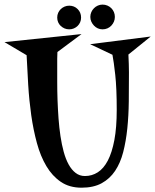

<svg xmlns="http://www.w3.org/2000/svg" viewBox="-40 -827 689 852"><path d="M628.9 -665 529.8 -585Q530.8 -564.5 531.5 -543.5Q532.2 -522.5 532.2 -505.9Q532.2 -439.9 531.5 -376.7Q530.8 -313.5 524.9 -256.6Q519 -199.7 506.6 -151.6Q494.1 -103.5 470.7 -68.6Q447.3 -33.7 411.1 -13.9Q375 5.9 321.8 5.9Q268.1 5.9 230 -20Q191.9 -45.9 165.8 -89.8Q139.6 -133.8 123.8 -192.1Q107.9 -250.5 98.6 -315.9Q89.4 -381.3 85.2 -449.7Q81.1 -518.1 78.1 -582L-20 -640.1L321.8 -675.8L214.8 -596.2Q213.9 -581.1 213.9 -566.2Q213.9 -551.3 213.9 -536.1Q213.9 -502 213.9 -462.9Q213.9 -423.8 215.3 -383.1Q216.8 -342.3 219.7 -301.5Q222.7 -260.7 228.3 -223.1Q233.9 -185.5 242.7 -153.3Q251.5 -121.1 264.6 -97.2Q277.8 -73.2 295.7 -59.6Q313.5 -45.9 336.9 -45.9Q368.2 -45.9 394 -62.5Q419.9 -79.1 438.5 -114.5Q457 -149.9 467.5 -205.6Q478 -261.2 478 -339.8Q478 -435.5 471.4 -495.1Q464.8 -554.7 459 -584L359.9 -630.9ZM469.7 -752Q469.7 -740.7 465.6 -731Q461.4 -721.2 454.1 -713.4Q446.8 -705.6 436.8 -701.2Q426.8 -696.8 415 -696.8Q403.8 -696.8 394 -701.2Q384.3 -705.6 377 -713.4Q369.6 -721.2 365.2 -731Q360.8 -740.7 360.8 -752Q360.8 -763.2 365.2 -773.2Q369.6 -783.2 377 -790.5Q384.3 -797.9 394 -802.2Q403.8 -806.6 415 -806.6Q426.8 -806.6 436.8 -802.2Q446.8 -797.9 454.1 -790.5Q461.4 -783.2 465.6 -773.2Q469.7 -763.2 469.7 -752ZM319.8 -749Q319.8 -737.8 315.7 -728.3Q311.5 -718.8 304.4 -711.9Q297.4 -705.1 287.8 -700.9Q278.3 -696.8 267.1 -696.8Q255.9 -696.8 246.3 -700.9Q236.8 -705.1 229.5 -711.9Q222.2 -718.8 218 -728.3Q213.9 -737.8 213.9 -749Q213.9 -760.3 218 -769.8Q222.2 -779.3 229.5 -786.4Q236.8 -793.5 246.3 -797.6Q255.9 -801.8 267.1 -801.8Q289.6 -801.8 304.7 -786.6Q319.8 -771.5 319.8 -749Z"/></svg>

Font: Risque
Style: Regular
Weight: 400
Designer: Astigmatic (AOETI)
Foundry: Astigmatic (AOETI)
Version: Version 1.000